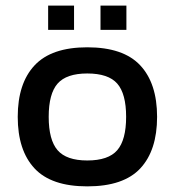

<svg xmlns="http://www.w3.org/2000/svg" viewBox="-20 -652 621 682"><path d="M151 -546V-632H243V-546ZM337 -546V-632H429V-546ZM290 10Q162 10 102.5 -54Q43 -118 43 -237Q43 -356 103 -420Q163 -484 290 -484Q418 -484 478 -420Q538 -356 538 -237Q538 -118 478.5 -54Q419 10 290 10ZM290 -82Q365 -82 396.5 -118.5Q428 -155 428 -237Q428 -319 396.5 -355Q365 -391 290 -391Q216 -391 184.5 -355Q153 -319 153 -237Q153 -155 184.5 -118.5Q216 -82 290 -82Z"/></svg>

Font: Kanit
Style: Regular
Weight: 400
Designer: Katatrad Team
Foundry: CadsonDemak
Version: Version 2.000; ttfautohint (v1.8.3)